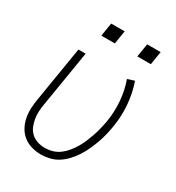

<svg xmlns="http://www.w3.org/2000/svg" viewBox="-173 -811 845 924"><g transform="rotate(30 250.0 -349.5)"><path d="M194 8Q167 8 141.5 0.5Q116 -7 96.5 -22.5Q77 -38 64.5 -60.5Q52 -83 47 -108.5Q42 -134 43 -161Q44 -188 49 -215L99 -520H139L88 -209Q84 -188 83 -167Q82 -146 85.5 -125.5Q89 -105 97 -86.5Q105 -68 119.5 -55Q134 -42 153.5 -35.5Q173 -29 195 -29Q216 -29 237 -35Q258 -41 276 -54.5Q294 -68 308.5 -86Q323 -104 334 -123Q345 -142 353.5 -162.5Q362 -183 369 -203.5Q376 -224 381 -244.5Q386 -265 390 -286Q400 -345 395.5 -403Q391 -461 372 -514L410 -526Q430 -469 435 -406.5Q440 -344 429 -280Q425 -256 419 -232Q413 -208 404.5 -184.5Q396 -161 385.5 -138Q375 -115 361 -93Q347 -71 329 -51.5Q311 -32 289.5 -18Q268 -4 243 2Q218 8 194 8ZM361 -633 373 -707H448L436 -633ZM161 -633 173 -707H248L236 -633Z"/></g></svg>

Font: Iosevka SS04 XLt Obl
Style: Regular
Weight: 200
Italic angle: -9°
Monospace: yes
Designer: Belleve Invis
Foundry: Belleve Invis
Version: Version 19.0.0; ttfautohint (v1.8.4)